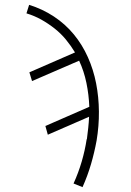

<svg xmlns="http://www.w3.org/2000/svg" viewBox="-20 -548 540 791"><path d="M320 223 283 208Q303 164 316.5 118Q330 72 337 26L338 25Q341 2 343.5 -21Q346 -44 347 -67L177 7L167 -29L348 -108Q346 -158 336 -206.5Q326 -255 306 -298L112 -214L101 -250L289 -332Q272 -360 251.5 -385Q231 -410 205 -430.5Q179 -451 150.5 -467Q122 -483 89 -493L100 -528Q155 -511 202 -480Q249 -449 284 -406.5Q319 -364 342 -312.5Q365 -261 376 -204.5Q387 -148 387.5 -88.5Q388 -29 378 31Q369 80 355 128Q341 176 320 223Z"/></svg>

Font: Iosevka SS18 Extralight
Style: Italic
Weight: 200
Italic angle: -9°
Monospace: yes
Designer: Belleve Invis
Foundry: Belleve Invis
Version: Version 25.1.1; ttfautohint (v1.8.4)